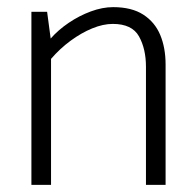

<svg xmlns="http://www.w3.org/2000/svg" viewBox="-20 -518 547 538"><path d="M123 0V-353Q148 -382 178 -404Q208 -426 238.5 -438.5Q269 -451 296 -451Q350 -451 369.5 -416Q389 -381 389 -331V0H444V-337Q444 -384 429 -420Q414 -456 381.5 -477Q349 -498 297 -498Q267 -498 234.5 -486Q202 -474 172.5 -454Q143 -434 122 -410L112 -485H68V0Z"/></svg>

Font: Catamaran ExtraLight
Style: Regular
Weight: 250
Designer: Pria Ravichandran
Version: Version 2.000